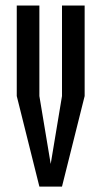

<svg xmlns="http://www.w3.org/2000/svg" viewBox="-20 -687 373 707"><path d="M41.7 -666.7H125V-333.3L166.7 -83.3L208.3 -333.3V-666.7H291.7V-333.3L208.3 0H125L41.7 -333.3Z"/></svg>

Font: Yulong
Style: Regular
Weight: 400
Designer: GGBotNet
Foundry: f0n7.com
Version: 1.00